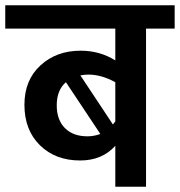

<svg xmlns="http://www.w3.org/2000/svg" viewBox="-40 -711 685 731"><path d="M625 -691V-602H516V0H399V-156Q349 -100 265 -100Q171 -100 112 -158Q53 -216 53 -312Q53 -406 114 -462Q175 -518 267 -518Q340 -518 399 -481V-602H-20V-691ZM297 -427Q281 -427 266 -424L390 -237L399 -249V-398Q346 -427 297 -427ZM176 -310Q176 -255 207 -223.5Q238 -192 293 -192Q318 -192 342 -201L211 -398Q176 -368 176 -310Z"/></svg>

Font: FiraGO Medium
Style: Regular
Weight: 500
Designer: bBox Type
Foundry: bBox Type GmbH
Version: Version 1.001;PS 001.001;hotconv 1.0.88;makeotf.lib2.5.64775